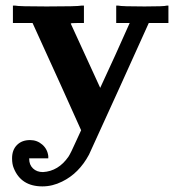

<svg xmlns="http://www.w3.org/2000/svg" viewBox="-20 -464 647 684"><path d="M84 102Q84 123 97.5 136Q111 149 133 149Q188 146 224 94Q232 82 252 37L269 0Q212 -128 96 -382H26V-444H34Q46 -441 146 -441Q257 -441 270 -444H279V-382H255Q232 -382 232 -380L337 -151Q361 -203 390 -266L442 -382H394V-444H401Q414 -441 495 -441Q566 -441 574 -444H580V-382H510L406 -152Q298 84 297 87Q261 154 201 183Q167 200 131 200Q55 200 29 135Q23 121 23 100Q23 70 40.5 52.5Q58 35 87 35Q112 35 130.5 51Q149 67 152 92V100H84Z"/></svg>

Font: KaTeX_Main
Style: Bold
Weight: 700
Version: Version 1.1; ttfautohint (v1.3)